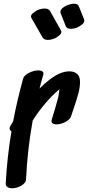

<svg xmlns="http://www.w3.org/2000/svg" viewBox="-20 -1058 600 1039"><path d="M221 -1012Q243 -1012 251 -998Q270 -963 310 -893Q317 -880 301 -866.5Q285 -853 270 -848Q254 -842 240 -842Q218 -842 210 -856L190 -891Q156 -951 150 -961Q142 -973 158.5 -987Q175 -1001 190 -1006Q206 -1012 221 -1012ZM435 -953Q440 -939 426 -927Q412 -915 395 -908Q379 -902 364 -902Q342 -902 336 -916L320 -957L308 -986Q303 -1001 317.5 -1013.5Q332 -1026 348 -1031Q367 -1038 379 -1038Q402 -1038 407 -1023Q413 -1009 435 -953ZM355 -672Q381 -672 397 -658.5Q413 -645 413 -615Q413 -586 404 -552Q395 -518 379 -472L365 -430Q359 -411 334 -398Q309 -385 286 -385Q271 -385 263.5 -391.5Q256 -398 260 -411Q278 -467 296 -535Q300 -566 302 -576L298 -572Q221 -506 157 -406Q128 -247 121 -87Q120 -68 95.5 -53.5Q71 -39 45 -39Q30 -39 20 -46Q10 -53 11 -67Q19 -211 42 -347Q32 -354 32 -363Q32 -369 36 -376L51 -401Q73 -516 105 -632Q110 -650 136.5 -663.5Q163 -677 187 -677Q202 -677 210 -671Q218 -665 214 -653Q198 -597 194 -579Q254 -639 302 -660Q331 -672 355 -672Z"/></svg>

Font: Sedgwick Ave
Style: Regular
Weight: 400
Designer: Kevin Burke, Pedro Vergani
Foundry: Google, Inc.
Version: Version 1.000